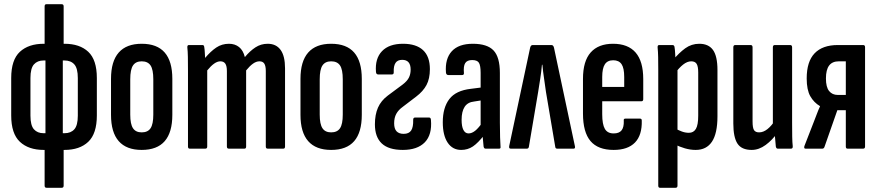

<svg xmlns="http://www.w3.org/2000/svg" viewBox="-20 -703 4151 908"><path d="M187 6Q115 6 74 -32.5Q33 -71 33 -157V-334Q33 -420 74 -458Q115 -496 187 -496H285Q357 -496 397.5 -458Q438 -420 438 -334V-157Q438 -71 397.5 -32.5Q357 6 285 6ZM186 -73H285Q315 -73 331.5 -91.5Q348 -110 348 -156V-334Q348 -380 331.5 -398.5Q315 -417 285 -417H186Q157 -417 140.5 -398.5Q124 -380 124 -334V-156Q124 -110 140.5 -91.5Q157 -73 186 -73ZM200 185Q191 185 191 175V-18L195 -40V-444L191 -474V-673Q191 -683 199 -683H272Q281 -683 281 -673V-474L277 -445V-40L281 -16V175Q281 185 272 185Z M650 6Q578 6 541.5 -35.5Q505 -77 505 -160V-330Q505 -413 541.5 -454.5Q578 -496 650 -496Q723 -496 759 -454.5Q795 -413 795 -330V-160Q795 -77 759 -35.5Q723 6 650 6ZM650 -77Q679 -77 692 -96.5Q705 -116 705 -161V-328Q705 -374 692 -393.5Q679 -413 650 -413Q622 -413 609 -393.5Q596 -374 596 -328V-161Q596 -116 609 -96.5Q622 -77 650 -77Z M877 0Q869 0 869 -10V-367Q869 -406 868.5 -433.5Q868 -461 866 -478Q865 -490 873 -490H938Q945 -490 946 -480Q948 -468 948.5 -455Q949 -442 950 -429Q976 -460 1002.5 -478Q1029 -496 1063 -496Q1091 -496 1110.5 -480.5Q1130 -465 1138 -433Q1162 -462 1188 -479Q1214 -496 1246 -496Q1286 -496 1307 -467Q1328 -438 1328 -380V-10Q1328 0 1320 0H1246Q1237 0 1237 -10V-367Q1237 -391 1230 -402Q1223 -413 1207 -413Q1192 -413 1176.5 -402Q1161 -391 1144 -370V-10Q1144 0 1136 0H1062Q1053 0 1053 -10V-367Q1053 -391 1045.5 -402Q1038 -413 1022 -413Q1008 -413 992.5 -402Q977 -391 960 -370V-10Q960 0 951 0Z M1546 6Q1474 6 1437.5 -35.5Q1401 -77 1401 -160V-330Q1401 -413 1437.5 -454.5Q1474 -496 1546 -496Q1619 -496 1655 -454.5Q1691 -413 1691 -330V-160Q1691 -77 1655 -35.5Q1619 6 1546 6ZM1546 -77Q1575 -77 1588 -96.5Q1601 -116 1601 -161V-328Q1601 -374 1588 -393.5Q1575 -413 1546 -413Q1518 -413 1505 -393.5Q1492 -374 1492 -328V-161Q1492 -116 1505 -96.5Q1518 -77 1546 -77Z M1885 6Q1818 6 1785.5 -24.5Q1753 -55 1753 -115Q1753 -161 1767.5 -194Q1782 -227 1814 -251L1884 -303Q1905 -319 1913.5 -335.5Q1922 -352 1922 -374Q1922 -420 1882 -420Q1860 -420 1850.5 -405.5Q1841 -391 1842 -363Q1843 -351 1834 -351H1768Q1759 -351 1758 -363Q1753 -426 1786.5 -461Q1820 -496 1886 -496Q1948 -496 1980.5 -466Q2013 -436 2013 -376Q2013 -331 1997 -301Q1981 -271 1948 -246L1885 -198Q1864 -183 1854 -164.5Q1844 -146 1844 -120Q1844 -94 1855.5 -82Q1867 -70 1889 -70Q1914 -70 1924.5 -86Q1935 -102 1934 -136Q1934 -147 1942 -147H2010Q2017 -147 2018 -136Q2024 -66 1989 -30Q1954 6 1885 6Z M2276 0Q2269 0 2267 -10Q2265 -27 2263 -53.5Q2261 -80 2261 -99L2253 -108V-358Q2253 -393 2245 -406Q2237 -419 2213 -419Q2189 -419 2180 -404.5Q2171 -390 2174 -358Q2175 -348 2165 -348H2101Q2090 -348 2089 -360Q2084 -425 2116.5 -460.5Q2149 -496 2216 -496Q2284 -496 2314 -464.5Q2344 -433 2344 -358V-123Q2344 -81 2345 -54Q2346 -27 2347 -11Q2349 0 2341 0ZM2161 6Q2120 6 2097 -28.5Q2074 -63 2074 -125Q2074 -194 2105 -234.5Q2136 -275 2207 -283L2262 -290L2261 -229L2223 -223Q2192 -220 2177.5 -198Q2163 -176 2163 -136Q2163 -105 2171.5 -88.5Q2180 -72 2196 -72Q2211 -72 2227 -84.5Q2243 -97 2266 -130L2272 -67Q2241 -27 2216.5 -10.5Q2192 6 2161 6Z M2395 0Q2386 0 2388 -12L2487 -477Q2490 -490 2499 -490H2588Q2597 -490 2600 -477L2699 -11Q2701 0 2693 0H2615Q2607 0 2606 -8L2562 -268Q2558 -299 2553 -331.5Q2548 -364 2545 -397H2543Q2540 -364 2535 -331.5Q2530 -299 2525 -268L2481 -8Q2479 0 2472 0Z M2882 6Q2808 6 2772.5 -36Q2737 -78 2737 -166V-330Q2737 -414 2773.5 -455Q2810 -496 2879 -496Q2950 -496 2986 -454.5Q3022 -413 3022 -329V-234Q3022 -224 3013 -224H2828V-163Q2828 -115 2840.5 -93.5Q2853 -72 2882 -72Q2908 -72 2919.5 -86.5Q2931 -101 2930 -131Q2928 -142 2937 -142H3007Q3015 -142 3015 -133Q3017 -64 2983 -29Q2949 6 2882 6ZM2828 -292H2932V-339Q2932 -381 2919.5 -399.5Q2907 -418 2880 -418Q2853 -418 2840.5 -399Q2828 -380 2828 -339Z M3270 6Q3245 6 3219 -1.5Q3193 -9 3173 -20L3172 -96Q3187 -88 3203.5 -81.5Q3220 -75 3238 -75Q3260 -75 3271 -93.5Q3282 -112 3282 -156V-360Q3282 -389 3274.5 -401Q3267 -413 3249 -413Q3230 -413 3210.5 -397.5Q3191 -382 3173 -357L3162 -418Q3191 -453 3220.5 -474.5Q3250 -496 3287 -496Q3331 -496 3352 -466.5Q3373 -437 3373 -372V-153Q3373 -72 3347 -33Q3321 6 3270 6ZM3101 185Q3093 185 3093 175V-372Q3093 -407 3092.5 -433Q3092 -459 3090 -478Q3089 -490 3097 -490H3160Q3169 -490 3170 -480Q3172 -469 3173 -449Q3174 -429 3175 -410L3184 -382V175Q3184 185 3175 185Z M3535 6Q3487 6 3467.5 -24Q3448 -54 3448 -119V-479Q3448 -490 3457 -490H3530Q3539 -490 3539 -479V-129Q3539 -98 3546 -87.5Q3553 -77 3570 -77Q3590 -77 3609.5 -92.5Q3629 -108 3646 -135L3658 -77Q3633 -41 3601 -17.5Q3569 6 3535 6ZM3658 0Q3651 0 3649 -10Q3647 -29 3645 -56Q3643 -83 3643 -99L3635 -114V-479Q3635 -490 3644 -490H3717Q3726 -490 3726 -479V-123Q3726 -84 3726.5 -56.5Q3727 -29 3729 -12Q3730 0 3721 0Z M3789 0Q3781 0 3784 -12L3828 -125Q3836 -145 3843 -164Q3850 -183 3858 -200V-201Q3829 -218 3812 -248Q3795 -278 3795 -332Q3795 -412 3832.5 -451Q3870 -490 3942 -490H4062Q4071 -490 4071 -480V-10Q4071 0 4062 0H3988Q3980 0 3980 -10V-182H3940L3879 -8Q3876 0 3869 0ZM3942 -254H3980V-413H3947Q3916 -413 3901 -393Q3886 -373 3886 -332Q3886 -291 3901 -272.5Q3916 -254 3942 -254Z"/></svg>

Font: Sofia Sans Extra Condensed SemiBold
Style: Regular
Weight: 600
Designer: Botio Nikoltchev, Ani Petrova
Foundry: lettersoup
Version: Version 4.101